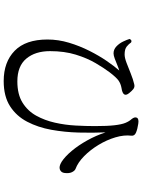

<svg xmlns="http://www.w3.org/2000/svg" viewBox="115 -885 770 1040"><g transform="rotate(90 500.0 -365.0)"><path d="M419 0Q316 0 255 -59.5Q194 -119 194 -237Q194 -296 211.5 -354Q229 -412 255.5 -464.5Q282 -517 310.5 -558.5Q339 -600 362 -626Q351 -623 333 -615.5Q315 -608 297.5 -601.5Q280 -595 269 -595Q248 -595 231.5 -610.5Q215 -626 205 -647Q195 -668 191 -682Q198 -697 210 -690Q218 -678 232 -666.5Q246 -655 275 -655Q293 -655 320.5 -665.5Q348 -676 379 -688.5Q410 -701 436 -707Q451 -711 462 -702.5Q473 -694 484 -680Q512 -646 456 -638Q434 -634 417 -622.5Q400 -611 371 -573Q349 -544 322 -498Q295 -452 276 -390.5Q257 -329 257 -251Q257 -171 297.5 -122.5Q338 -74 421 -74Q491 -74 536 -102Q581 -130 606.5 -176Q632 -222 644.5 -277.5Q657 -333 660 -389.5Q663 -446 663 -494Q663 -561 658.5 -600Q654 -639 645.5 -659.5Q637 -680 625 -693Q612 -709 617.5 -721Q623 -733 650 -729Q678 -725 697.5 -717Q717 -709 715 -692Q710 -652 724 -605Q738 -558 765 -513.5Q792 -469 826 -435.5Q860 -402 895 -389Q905 -385 912.5 -370Q920 -355 917 -330Q915 -311 898.5 -304.5Q882 -298 856 -314Q827 -333 797 -369Q767 -405 740.5 -452.5Q714 -500 697 -552Q700 -482 698 -406Q696 -330 683 -258Q670 -186 639.5 -127.5Q609 -69 555.5 -34.5Q502 0 419 0Z"/></g></svg>

Font: Zen Old Mincho
Style: Regular
Weight: 400
Designer: Yoshimichi Ohira
Foundry: Positype
Version: Version 1.001